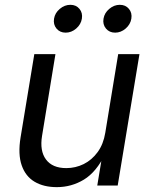

<svg xmlns="http://www.w3.org/2000/svg" viewBox="-20 -771 632 798"><path d="M216.3 6.8Q161.6 6.8 123.8 -15.6Q85.9 -38.1 70.1 -84Q54.2 -129.9 65.4 -199.2L122.6 -545.9H210.4L154.8 -206.5Q144.5 -144 171.1 -108.2Q197.8 -72.3 255.4 -72.3Q293.9 -72.3 327.9 -89.1Q361.8 -106 385.7 -138.7Q409.7 -171.4 417.5 -218.8L471.2 -545.9H559.6L469.2 0H384.3L406.2 -132.3H418Q380.4 -55.7 328.6 -24.4Q276.9 6.8 216.3 6.8ZM458.5 -635.3Q434.6 -635.3 420.4 -652.3Q406.2 -669.4 410.2 -693.4Q414.1 -717.3 434.1 -734.1Q454.1 -751 478 -751Q502 -751 515.9 -734.1Q529.8 -717.3 525.9 -693.4Q522 -669.4 502.2 -652.3Q482.4 -635.3 458.5 -635.3ZM252.9 -635.3Q229 -635.3 214.8 -652.3Q200.7 -669.4 204.6 -693.4Q208.5 -717.3 228.5 -734.1Q248.5 -751 272.5 -751Q296.4 -751 310.3 -734.1Q324.2 -717.3 320.3 -693.4Q316.4 -669.4 296.6 -652.3Q276.9 -635.3 252.9 -635.3Z"/></svg>

Font: Adwaita Sans
Style: Italic
Weight: 400
Italic angle: -9.39999°
Designer: Rasmus Andersson
Foundry: rsms
Version: Version 4.001;git-9221beed3